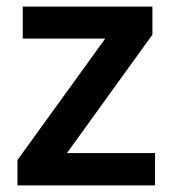

<svg xmlns="http://www.w3.org/2000/svg" viewBox="-20 -562 524 582"><path d="M450 0V-98H183L442 -457V-542H49V-445H299L33 -77V0Z"/></svg>

Font: Noto Sans Lao SemiBold
Style: Regular
Weight: 600
Designer: Monotype Design Team
Foundry: Monotype Imaging Inc.
Version: Version 2.003